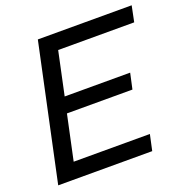

<svg xmlns="http://www.w3.org/2000/svg" viewBox="-124 -805 893 920"><g transform="rotate(-20 322.5 -345.0)"><path d="M240.2 -609.4 193.4 -389.6H527.3L509.8 -309.6H175.8L127 -81.1H515.6L498 0H18.6L166 -690.4H644.5L627.9 -609.4Z"/></g></svg>

Font: Dinish Expanded
Style: Italic
Weight: 400
Width: 7
Italic angle: -12°
Designer: Charles Nix
Foundry: Playbeing
Version: Version 2.005; ttfautohint (v1.8.3)